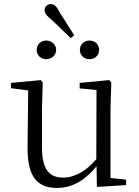

<svg xmlns="http://www.w3.org/2000/svg" viewBox="-20 -913 688 947"><path d="M208 -621C233 -621 257 -639 257 -667C257 -695 233 -713 208 -713C183 -713 161 -695 161 -667C161 -639 183 -621 208 -621ZM329 -725 346 -739 275 -851C261 -880 248 -893 231 -893C216 -893 200 -882 200 -864C200 -846 212 -834 233 -817ZM421 -621C447 -621 469 -639 469 -667C469 -695 447 -713 421 -713C396 -713 374 -695 374 -667C374 -639 396 -621 421 -621ZM458 9 602 0V-27L525 -35V-379L529 -506L519 -518L373 -504V-477L456 -469L455 -128C407 -71 350 -37 291 -37C224 -37 187 -76 187 -187V-379L191 -506L181 -518L34 -504V-478L119 -467L116 -185C115 -37 167 14 262 14C340 14 405 -29 456 -93Z"/></svg>

Font: Noto Serif CJK HK Light
Style: Regular
Weight: 300
Designer: Ryoko NISHIZUKA 西塚涼子 (kana & ideographs); Frank Grießhammer (Latin, Greek & Cyrillic); Wenlong ZHANG 张文龙 (bopomofo); San
Foundry: Adobe
Version: Version 2.001;hotconv 1.1.0;makeotfexe 2.6.0